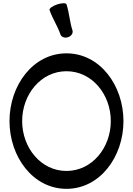

<svg xmlns="http://www.w3.org/2000/svg" viewBox="-20 -1165 840 1213"><path d="M293 -1102C311 -1048 344 -1001 362 -947C368 -931 389 -923 410 -930C431 -937 443 -956 438 -973C420 -1026 418 -1084 400 -1138C397 -1147 371 -1147 341 -1137C311 -1127 290 -1111 293 -1102ZM760 -400C760 -625 612 -828 400 -828C188 -828 40 -625 40 -400C40 -175 188 28 400 28C612 28 760 -175 760 -400ZM120 -400C120 -568 238 -715 400 -715C562 -715 680 -568 680 -400C680 -232 562 -85 400 -85C238 -85 120 -232 120 -400Z"/></svg>

Font: Nupuram SemiBold
Style: Regular
Weight: 600
Designer: Santhosh Thottingal (santhosh.thottingal@gmail.com)
Foundry: SMC
Version: Version 1.000